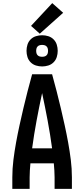

<svg xmlns="http://www.w3.org/2000/svg" viewBox="-20 -1211 540 1231"><path d="M59 0V-74Q59 -130 66 -186Q73 -242 83 -297Q93 -352 105 -407Q117 -462 130 -517Q143 -572 157 -626.5Q171 -681 186 -735H314Q329 -681 343 -626.5Q357 -572 370 -517Q383 -462 395 -407Q407 -352 417 -297Q427 -242 434 -186Q441 -130 441 -74V0H330V-74Q330 -96 328.5 -118.5Q327 -141 325 -164H175Q173 -141 171.5 -118.5Q170 -96 170 -74V0ZM186 -260H314Q302 -349 285.5 -437.5Q269 -526 250 -614Q231 -526 214.5 -437.5Q198 -349 186 -260ZM250 -785Q230 -785 210.5 -791Q191 -797 176.5 -811.5Q162 -826 156 -845.5Q150 -865 150 -885Q150 -905 156 -924.5Q162 -944 176.5 -958.5Q191 -973 210.5 -979Q230 -985 250 -985Q270 -985 289.5 -979Q309 -973 323.5 -958.5Q338 -944 344 -924.5Q350 -905 350 -885Q350 -865 344 -845.5Q338 -826 323.5 -811.5Q309 -797 289.5 -791Q270 -785 250 -785ZM250 -847Q258 -847 265.5 -849Q273 -851 278.5 -856.5Q284 -862 286 -869.5Q288 -877 288 -885Q288 -893 286 -900.5Q284 -908 278.5 -913.5Q273 -919 265.5 -921Q258 -923 250 -923Q242 -923 234.5 -921Q227 -919 221.5 -913.5Q216 -908 214 -900.5Q212 -893 212 -885Q212 -877 214 -869.5Q216 -862 221.5 -856.5Q227 -851 234.5 -849Q242 -847 250 -847ZM235 -995 179 -1045 315 -1191 385 -1129Z"/></svg>

Font: Zed Mono
Style: Bold
Weight: 700
Monospace: yes
Designer: Belleve Invis
Foundry: Belleve Invis
Version: Version 1.0.0; ttfautohint (v1.8.4)